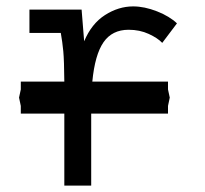

<svg xmlns="http://www.w3.org/2000/svg" viewBox="-20 -580 640 600"><path d="M181 -225H45V-249L39.5 -275L45 -300.5V-325H181Q180.5 -390.5 177.8 -419.8Q175 -449 170 -477H72V-550H235L243 -451Q266 -506 308.2 -533Q350.5 -560 396 -560Q431.5 -560 470.8 -544.5Q510 -529 533 -507L487 -446Q473 -461 444.8 -474Q416.5 -487 382 -487Q330.5 -487 303.5 -448Q276.5 -409 268.5 -325H505V-300.5L510.5 -275L505 -249V-225H265V0H181Z"/></svg>

Font: JuliaMono
Style: Regular
Weight: 400
Monospace: yes
Designer: cormullion
Foundry: corm
Version: Version 0.055; ttfautohint (v1.8.4)